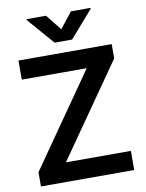

<svg xmlns="http://www.w3.org/2000/svg" viewBox="-101 -1021 830 1092"><g transform="rotate(-10 314.0 -475.5)"><path d="M45.4 0V-82L418.5 -617.2H43.5V-727.5H582V-645L209 -110.4H584V0ZM242.2 -951.2 314.5 -860.4 386.2 -951.2H499V-945.8L364.7 -792H263.7L129.9 -945.8V-951.2Z"/></g></svg>

Font: Inter Display Semi Bold
Style: Regular
Weight: 600
Designer: Rasmus Andersson
Foundry: rsms
Version: Version 4.000;git-37864ae